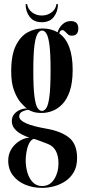

<svg xmlns="http://www.w3.org/2000/svg" viewBox="-20 -665 418 934"><path d="M185 249Q140.5 249 103 233.5Q65.5 218 42.8 188.2Q20 158.5 20 116Q20 84.5 35.5 60Q51 35.5 74.8 20.8Q98.5 6 123.5 4.5Q119.5 3.5 105.8 -1.8Q92 -7 76.2 -16.8Q60.5 -26.5 49 -41.2Q37.5 -56 37.5 -75.5Q37.5 -97 49.8 -110.8Q62 -124.5 78 -131Q94 -137.5 104.5 -137.5Q110 -137.5 111 -137Q100 -144.5 81.8 -165Q63.5 -185.5 49 -222.8Q34.5 -260 34.5 -318Q34.5 -398 57.2 -443.5Q80 -489 114.8 -507.8Q149.5 -526.5 186 -526.5Q229 -526.5 260 -508Q266.5 -530 283.5 -546.2Q300.5 -562.5 324 -562.5Q361 -562.5 361 -526.5Q361 -491.5 329 -491.5Q317.5 -491.5 310 -498.2Q302.5 -505 296.2 -511.8Q290 -518.5 283 -518.5Q272.5 -518.5 268 -503Q333.5 -456 333.5 -325.5Q333.5 -263 319.5 -222Q305.5 -181 282.8 -157.8Q260 -134.5 234 -125Q208 -115.5 184 -115.5Q156 -115.5 139.8 -121.5Q123.5 -127.5 120 -130Q119 -130.5 116 -130.5Q107 -130.5 90.2 -123.2Q73.5 -116 73.5 -98.5Q73.5 -62 206 -39Q278 -26.5 316.5 5Q355 36.5 355 103.5Q355 144.5 339 172.2Q323 200 297 217Q271 234 241.5 241.5Q212 249 185 249ZM184 -125.5Q196 -125.5 205.5 -139.8Q215 -154 220.5 -196.5Q226 -239 226 -323.5Q226 -402.5 220.8 -444.2Q215.5 -486 206 -501.2Q196.5 -516.5 185 -516.5Q172.5 -516.5 162.8 -501Q153 -485.5 147.5 -443.5Q142 -401.5 142 -321.5Q142 -238.5 147.5 -196.5Q153 -154.5 162.5 -140Q172 -125.5 184 -125.5ZM185 240Q222.5 240 243.5 207Q264.5 174 264.5 130.5Q264.5 54 211 34.5Q193 28 172.8 20Q152.5 12 143.5 10.5Q129.5 16 121 33.8Q112.5 51.5 108.8 73.8Q105 96 105 116Q105 145.5 113.2 174Q121.5 202.5 139.2 221.2Q157 240 185 240ZM183 -557Q144 -557 124.2 -583.2Q104.5 -609.5 104.5 -645H112Q115.5 -620.5 136 -605Q156.5 -589.5 183 -589.5Q210.5 -589.5 231 -605Q251.5 -620.5 254.5 -645H262Q262 -609.5 242.2 -583.2Q222.5 -557 183 -557Z"/></svg>

Font: Imbue 100pt SemiBold
Style: Regular
Weight: 600
Designer: Tyler Finck
Foundry: Etcetera Type Company
Version: Version 1.102; ttfautohint (v1.8.3)